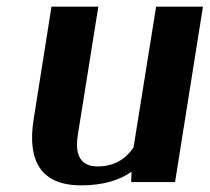

<svg xmlns="http://www.w3.org/2000/svg" viewBox="-20 -548 631 578"><path d="M81 -187C62 -64 103 10 224 10C291 10 341 -6 376 -31L375 0H507L591 -528H450L382 -104C358 -69 324 -47 274 -47C223 -47 205 -81 214 -140L276 -528H135Z"/></svg>

Font: Aerodynamic
Style: Obl
Weight: 500
Designer: Google
Version: Version 2.000980; 2014